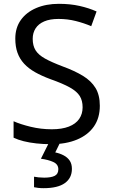

<svg xmlns="http://www.w3.org/2000/svg" viewBox="-20 -744 589 1004"><path d="M502 -191Q502 -127 471 -82.5Q440 -38 382.5 -14Q325 10 247 10Q207 10 170.5 6Q134 2 104 -5.5Q74 -13 51 -24V-110Q87 -94 140.5 -81Q194 -68 251 -68Q304 -68 340 -82Q376 -96 394 -122Q412 -148 412 -183Q412 -218 397 -242Q382 -266 345.5 -286.5Q309 -307 244 -330Q198 -347 163.5 -366.5Q129 -386 106 -411Q83 -436 71.5 -468Q60 -500 60 -542Q60 -599 89 -639.5Q118 -680 169.5 -702Q221 -724 288 -724Q347 -724 396 -713Q445 -702 485 -684L457 -607Q420 -623 376.5 -634Q333 -645 286 -645Q241 -645 211 -632Q181 -619 166 -595.5Q151 -572 151 -541Q151 -505 166 -481Q181 -457 215 -438Q249 -419 307 -397Q370 -374 413.5 -347.5Q457 -321 479.5 -284Q502 -247 502 -191ZM356 139Q356 187 319 213.5Q282 240 208 240Q193 240 179.5 238.5Q166 237 158 235V180Q167 182 182 183.5Q197 185 211 185Q247 185 266 175.5Q285 166 285 141Q285 115 258.5 103Q232 91 194 86L237 0H295L269 53Q293 58 313 68.5Q333 79 344.5 96Q356 113 356 139Z"/></svg>

Font: Noto Sans Ambassadori
Style: Regular
Weight: 400
Designer: Monotype Design Team
Foundry: Monotype Imaging Inc.
Version: Version 2.013